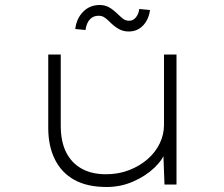

<svg xmlns="http://www.w3.org/2000/svg" viewBox="-20 -738 897 768"><path d="M407 10Q329 10 277.5 -18.5Q226 -47 199.5 -100.5Q173 -154 173 -226V-520H223V-235Q223 -172 244.5 -129Q266 -86 306.5 -63.5Q347 -41 404 -41Q454 -41 496.5 -57.5Q539 -74 570.5 -101.5Q602 -129 619 -164.5Q636 -200 636 -238V-520H686V0H638L633 -132L642 -133Q632 -100 597.5 -67Q563 -34 513 -12Q463 10 407 10ZM495 -612Q474 -612 456 -621.5Q438 -631 414 -655Q404 -665 395 -670Q386 -675 374 -675Q353 -675 339.5 -660.5Q326 -646 322 -618L281 -622Q286 -664 312.5 -691Q339 -718 379 -718Q398 -718 414 -710Q430 -702 454 -679Q464 -669 473.5 -662Q483 -655 497 -655Q513 -655 524 -669Q535 -683 537 -702L580 -698Q577 -674 566 -654.5Q555 -635 537 -623.5Q519 -612 495 -612Z"/></svg>

Font: Lexend Tera ExtraLight
Style: Regular
Weight: 250
Designer: Bonnie Shaver-Troup, Thomas Jockin
Foundry: Lexend
Version: Version 1.007